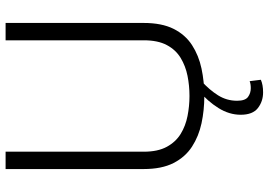

<svg xmlns="http://www.w3.org/2000/svg" viewBox="-157 -583 960 686"><g transform="rotate(-90 323.0 -240.0)"><path d="M62 -207V-700H124V-206Q124 -156 141.5 -124Q159 -92 187.5 -74.5Q216 -57 251.5 -50Q287 -43 323 -43Q360 -43 395 -50Q430 -57 459 -74.5Q488 -92 505 -124Q522 -156 522 -206V-700H584V-207Q584 -142 563 -100Q542 -58 505 -34Q468 -10 421 0Q374 10 323 10Q272 10 225.5 0Q179 -10 142 -34Q105 -58 83.5 -100Q62 -142 62 -207ZM336 220Q304 220 280 201.5Q256 183 256 140Q256 99 280 60.5Q304 22 342 -10L376 0Q345 28 325.5 59Q306 90 306 127Q306 156 319.5 166Q333 176 351 176Q366 176 376 172L381 212Q363 220 336 220Z"/></g></svg>

Font: Georama Light
Style: Regular
Weight: 300
Designer: Jean-Baptiste Levee
Foundry: Production Type
Version: Version 1.000